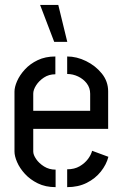

<svg xmlns="http://www.w3.org/2000/svg" viewBox="-20 -770 505 790"><path d="M203 -597.8 145 -749.8H219.8L256.8 -597.8ZM208.8 0Q167.2 0 135.5 -15.6Q103.8 -31.2 82.4 -54.7Q61 -78.2 50.3 -103Q39.6 -127.8 39.6 -146.6V-393Q39.6 -411.8 50.3 -436.3Q61 -460.8 82.3 -484.1Q103.6 -507.4 135.1 -522.5Q166.6 -537.6 207.8 -537.6V-464.4Q181 -464.4 160.7 -450.9Q140.4 -437.4 128.6 -418.9Q116.8 -400.4 116.8 -384.6V-314.2H351V-384.2Q351 -408.6 337 -426.8Q323 -445 301.4 -455.3Q279.8 -465.6 256.4 -465.6V-537.6Q295.6 -537.6 334.3 -518.6Q373 -499.6 399 -467.4Q425 -435.2 425 -394V-239.8H116.8V-146.6Q116.8 -133 128.6 -115.6Q140.4 -98.2 161.3 -85.1Q182.2 -72 208.8 -72ZM256.4 0V-73.4Q286.4 -73.4 307.6 -85.8Q328.8 -98.2 341.9 -115.7Q355 -133.2 359 -149.6L426 -124.8Q417.8 -92.8 395 -64.1Q372.2 -35.4 337.1 -17.7Q302 0 256.4 0Z"/></svg>

Font: Stick No Bills ExtraLight
Style: Regular
Weight: 200
Designer: Kosala Senevirathne, Siva Puranthara, Lasantha Premarathna, Tharique Azeez
Foundry: mooniak
Version: Version 2.000